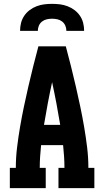

<svg xmlns="http://www.w3.org/2000/svg" viewBox="-20 -975 540 995"><path d="M31 0V-105H62Q62 -158 68.5 -211.5Q75 -265 84 -317.5Q93 -370 104 -422.5Q115 -475 127 -527Q139 -579 152 -631Q165 -683 179 -735H321Q335 -683 348 -631Q361 -579 373 -527Q385 -475 396 -422.5Q407 -370 416 -317.5Q425 -265 431.5 -211.5Q438 -158 438 -105H469V0H283V-105H314Q314 -135 312 -164.5Q310 -194 307 -223H193Q190 -194 188 -164.5Q186 -135 186 -105H217V0ZM208 -328H292Q283 -383 272.5 -438.5Q262 -494 250 -549Q238 -494 227.5 -438.5Q217 -383 208 -328ZM84 -815Q84 -836 89 -856Q94 -876 105.5 -893Q117 -910 133.5 -922.5Q150 -935 169.5 -942.5Q189 -950 209 -952.5Q229 -955 250 -955Q271 -955 291 -952.5Q311 -950 330.5 -942.5Q350 -935 366.5 -922.5Q383 -910 394.5 -893Q406 -876 411 -856Q416 -836 416 -815H324Q324 -829 318.5 -842Q313 -855 302 -863.5Q291 -872 277.5 -875Q264 -878 250 -878Q236 -878 222.5 -875Q209 -872 198 -863.5Q187 -855 181.5 -842Q176 -829 176 -815Z"/></svg>

Font: Iosevka Curly Slab Extrabold
Style: Regular
Weight: 800
Monospace: yes
Designer: Belleve Invis
Foundry: Belleve Invis
Version: Version 22.1.2; ttfautohint (v1.8.4)